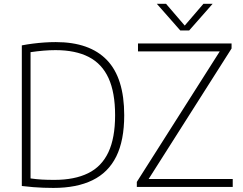

<svg xmlns="http://www.w3.org/2000/svg" viewBox="-20 -964 1251 990"><path d="M255.5 5Q228.5 5 203.5 4Q178.5 3 151.8 1Q125 -1 92.5 -5V-730Q120.5 -735.5 150.2 -739.2Q180 -743 209.8 -745Q239.5 -747 267.5 -747Q442.5 -747 531.5 -654.2Q620.5 -561.5 620.5 -370Q620.5 -240 579.5 -157.2Q538.5 -74.5 457 -34.8Q375.5 5 255.5 5ZM260 -36.5Q364.5 -36.5 434.2 -70.8Q504 -105 538.8 -178.8Q573.5 -252.5 573.5 -370Q573.5 -486.5 539.8 -560.8Q506 -635 437.8 -670.2Q369.5 -705.5 266.5 -705.5Q236 -705.5 204 -702.8Q172 -700 137.5 -695V-44Q165.5 -40 194.5 -38.2Q223.5 -36.5 260 -36.5ZM685.5 0V-26L1122 -713L1128.5 -699H691.5V-740H1174V-714L737.5 -27L731 -41H1180V0ZM909.5 -807 788.5 -944.5H836L939.5 -824H925.5L1029 -944.5H1076.5L955.5 -807Z"/></svg>

Font: Encode Sans SC ExtraLight
Style: Regular
Weight: 250
Designer: Multiple Designers
Foundry: Impallari Type
Version: Version 3.002